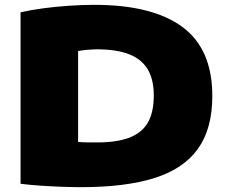

<svg xmlns="http://www.w3.org/2000/svg" viewBox="-20 -767 940 794"><path d="M316 7Q281.5 7 238.2 5.5Q195 4 150 1Q105 -2 65 -7V-716Q105.5 -725.5 157.5 -732.5Q209.5 -739.5 264.8 -743.2Q320 -747 370 -747Q610 -747 734 -655.8Q858 -564.5 858 -370Q858 -234.5 798.5 -151.5Q739 -68.5 618.8 -30.8Q498.5 7 316 7ZM381 -178Q463.5 -178 515.5 -198Q567.5 -218 591.8 -260.8Q616 -303.5 616 -372Q616 -438.5 590.5 -480.8Q565 -523 513 -543Q461 -563 381 -563Q364 -563 341.8 -561Q319.5 -559 303 -556V-180Q321 -178.5 340.2 -178.2Q359.5 -178 381 -178Z"/></svg>

Font: Encode Sans SC Expanded Black
Style: Regular
Weight: 900
Width: 7
Designer: Multiple Designers
Foundry: Impallari Type
Version: Version 3.002